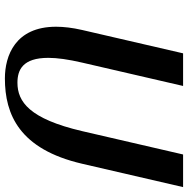

<svg xmlns="http://www.w3.org/2000/svg" viewBox="-12 -728 750 765"><g transform="rotate(90 362.5 -345.0)"><path d="M595 -700 502 -298C453 -88 385 -40 309 -40C258 -40 210 -61 210 -163C210 -198 216 -242 229 -298L322 -700H192L99 -298C90 -259 86 -224 86 -194C86 -31 202 10 292 10C436 10 574 -48 632 -298L725 -700Z"/></g></svg>

Font: Pfennig
Style: BoldItalic
Weight: 700
Italic angle: -13°
Version: Version 20100423